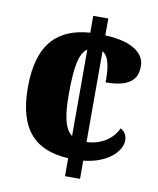

<svg xmlns="http://www.w3.org/2000/svg" viewBox="-81 -778 693 842"><g transform="rotate(10 265.5 -357.0)"><path d="M266 -80V0H333V-81C444 -92 499 -154 499 -200C499 -218 491 -239 470 -249C449 -202 399 -166 333 -164V-568C366 -549 370 -494 370 -436C499 -436 510 -493 510 -534C510 -582 467 -633 333 -639V-714H266V-639C128 -629 38 -556 38 -356C38 -163 122 -88 266 -80ZM266 -564V-179C231 -205 220 -264 220 -357C220 -480 232 -541 266 -564Z"/></g></svg>

Font: Noto Serif Devanagari SemiCondensed Black
Style: Regular
Weight: 900
Width: 4
Designer: Universal Thirst, Indian Type Foundry and the Monotype Design Team
Foundry: Monotype Imaging Inc.
Version: Version 2.004